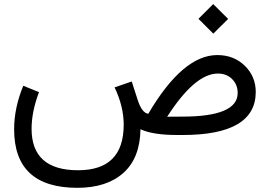

<svg xmlns="http://www.w3.org/2000/svg" viewBox="-20 -649 1297 923"><path d="M934.1 -558.6 1004.9 -629.4 1076.7 -558.1 1005.4 -487.3ZM856 -88.4Q1122.6 -88.4 1122.6 -201.7Q1122.6 -242.2 1095.9 -268.8Q1069.3 -295.4 1027.3 -295.4Q917 -295.4 783.7 -87.9ZM574.7 -48.8Q574.7 -137.2 530.8 -229L613.3 -257.3L642.1 -168Q662.6 -105.5 692.9 -102.1Q858.9 -384.3 1024.4 -384.3Q1104 -384.3 1156.7 -333Q1209.5 -281.7 1209.5 -206.1Q1208.5 0 857.9 0H833Q713.4 0 655.3 -27.8Q653.3 110.8 573 182.4Q492.7 253.9 352.1 253.9Q47.9 253.9 47.9 -27.3Q47.9 -129.9 91.8 -236.8L167.5 -206.1Q131.8 -111.8 131.8 -29.8Q131.8 169.4 355.5 169.4Q574.2 169.4 574.7 -48.8Z"/></svg>

Font: Vazir FD-WOL
Style: FD-WOL
Weight: 400
Foundry: Based on Dejavu fonts, by Saber Rastikerdar
Version: Version 26.0.0